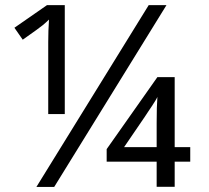

<svg xmlns="http://www.w3.org/2000/svg" viewBox="-20 -734 820 754"><path d="M633.8 -713.9 192.9 0H123L564 -713.9ZM164.6 -713.9H234.4V-286.1H169.4V-568.8Q169.4 -613.3 172.4 -657.2Q161.6 -646.5 148.4 -635.5Q135.3 -624.5 69.3 -578.1L36.6 -625ZM727.1 -99.1H666V-0.5H595.2V-99.1H398.9V-148.4L598.1 -431.2H666V-156.2H727.1ZM595.2 -156.2V-251.5Q595.2 -316.9 598.1 -353.5Q595.7 -347.7 589.8 -338.1Q584 -328.6 576.7 -317.6Q569.3 -306.6 562 -295.7Q554.7 -284.7 549.3 -276.4L467.3 -156.2Z"/></svg>

Font: CAA NEO Sans
Style: Regular
Weight: 400
Version: Version 1.10